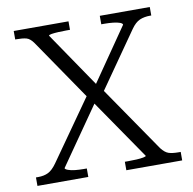

<svg xmlns="http://www.w3.org/2000/svg" viewBox="-79 -790 873 870"><g transform="rotate(-10 357.0 -355.0)"><path d="M40 -671V-710H292V-671H275Q257 -671 238 -670Q219 -669 206.5 -667Q194 -665 194 -661L380 -388L386 -385L601 -72Q618 -50 635 -44.5Q652 -39 680 -39H690V0H433V-39H450Q468 -39 487 -40Q506 -41 518.5 -43.5Q531 -46 531 -49L331 -340L326 -344L124 -639Q108 -662 91 -666.5Q74 -671 46 -671ZM24 0V-39H34Q61 -39 80.5 -48.5Q100 -58 120 -86L327 -380L356 -341L159 -58Q159 -53 172 -48Q185 -43 204.5 -41Q224 -39 243 -39H258V0ZM385 -357 353 -391 533 -652Q533 -658 521 -662.5Q509 -667 490 -669Q471 -671 451 -671H436V-710H666V-671H661Q633 -671 612.5 -662Q592 -653 573 -626Z"/></g></svg>

Font: Roboto Serif 36pt Light
Style: Regular
Weight: 300
Designer: Greg Gazdowicz
Foundry: Commercial Type
Version: Version 1.008